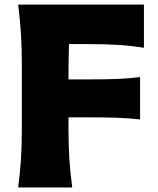

<svg xmlns="http://www.w3.org/2000/svg" viewBox="-20 -830 700 850"><path d="M60.5 0Q68.8 -64.9 72.8 -125.7Q76.7 -186.5 76.7 -263.2V-538.6Q76.7 -617.7 72.8 -680.4Q68.8 -743.2 60.5 -809.6H617.2V-618.7Q565.9 -627 507.8 -630.9Q449.7 -634.8 370.6 -634.8H285.6Q284.7 -604 283.9 -572.3Q283.2 -540.5 283.2 -504.9V-478.5H372.6Q445.8 -478.5 498.3 -480.5Q550.8 -482.4 600.1 -488.8V-301.3Q548.3 -307.1 495.6 -308.8Q442.9 -310.5 372.1 -310.5H283.2V-263.2Q283.2 -186.5 287.1 -125.7Q291 -64.9 299.8 0Z"/></svg>

Font: Pinar-DS4-FD ExtraBold
Style: Regular
Weight: 800
Designer: Amin Abedi
Version: Version 3.000